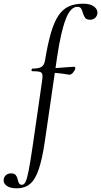

<svg xmlns="http://www.w3.org/2000/svg" viewBox="-130 -746 549 1041"><path d="M-38 275Q-77 275 -95 260.5Q-113 246 -110 227Q-108 212 -97 203Q-86 194 -70 194Q-52 194 -44.5 203.5Q-37 213 -34.5 225Q-32 237 -27.5 246.5Q-23 256 -11 256Q0 256 8 241Q16 226 25 181Q34 136 47 47L98 -306Q102 -331 99.5 -342.5Q97 -354 84 -357Q71 -360 44 -360Q40 -360 41 -367Q42 -374 45 -374Q80 -374 95 -383.5Q110 -393 114 -418Q129 -509 146.5 -568.5Q164 -628 187.5 -662.5Q211 -697 243.5 -711.5Q276 -726 321 -726Q360 -726 380.5 -710Q401 -694 398 -672Q395 -656 384 -647.5Q373 -639 359 -639Q339 -639 331.5 -649.5Q324 -660 320 -674Q316 -688 310.5 -698.5Q305 -709 289 -709Q252 -709 226 -641Q200 -573 180 -439L113 21Q99 116 80 172Q61 228 32.5 251.5Q4 275 -38 275ZM245 -341Q237 -342 219 -345Q201 -348 178 -350Q155 -352 133 -352L135 -376Q157 -376 186 -378Q215 -380 239.5 -382Q264 -384 271 -384Q276 -384 277.5 -381Q279 -378 278 -374Q277 -366 266.5 -353Q256 -340 245 -341Z"/></svg>

Font: Cormorant Medium
Style: Italic
Weight: 500
Italic angle: -10°
Designer: Christian Thalmann (Catharsis Fonts)
Foundry: Catharsis Fonts
Version: Version 4.000